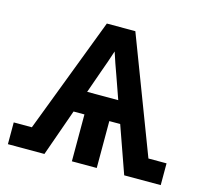

<svg xmlns="http://www.w3.org/2000/svg" viewBox="-83 -623 766 716"><g transform="rotate(15 300.0 -265.0)"><path d="M5 0V-84H75L245 -530H355L525 -84H595V0H454L390 -181H348V0H252V-181H210L146 0ZM240 -265H360L329 -353Q321 -374 314 -395Q307 -416 300 -437Q293 -416 286 -395Q279 -374 271 -353Z"/></g></svg>

Font: Iosevka Slab Medium Extended
Style: Regular
Weight: 500
Width: 7
Monospace: yes
Designer: Belleve Invis
Foundry: Belleve Invis
Version: Version 11.1.1; ttfautohint (v1.8.3)